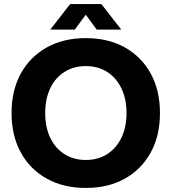

<svg xmlns="http://www.w3.org/2000/svg" viewBox="-20 -910 846 947"><path d="M403 17Q293 17 210.5 -29Q128 -75 82.5 -158Q37 -241 37 -352Q37 -464 82.5 -547Q128 -630 210.5 -676Q293 -722 403 -722Q514 -722 596 -676Q678 -630 723.5 -547Q769 -464 769 -352Q769 -241 723.5 -158Q678 -75 596 -29Q514 17 403 17ZM403 -121Q464 -121 509 -150Q554 -179 579 -231Q604 -283 604 -352Q604 -422 579 -474Q554 -526 509 -555Q464 -584 403 -584Q343 -584 297.5 -555Q252 -526 227.5 -474Q203 -422 203 -352Q203 -283 227.5 -231Q252 -179 297.5 -150Q343 -121 403 -121ZM228 -764 326 -890H480L578 -764H457L374 -877H432L349 -764Z"/></svg>

Font: TikTok Sans 24pt
Style: Bold
Weight: 700
Version: Version 4.000